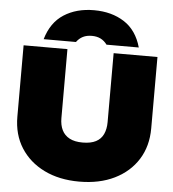

<svg xmlns="http://www.w3.org/2000/svg" viewBox="-64 -1049 1017 1126"><g transform="rotate(5 444.5 -486.5)"><path d="M308 -344Q308 -303 322.5 -273.5Q337 -244 367 -228Q397 -212 444 -212Q492 -212 522 -227.5Q552 -243 566 -273Q580 -303 580 -344V-750H838V-330Q838 -225 789 -147Q740 -69 651.5 -25.5Q563 18 444 18Q326 18 237.5 -25.5Q149 -69 99.5 -147Q50 -225 50 -330V-750H308ZM724 -796H534Q518 -818 496 -829Q474 -840 444 -840Q414 -840 392 -829Q370 -818 354 -796H164Q193 -896 267 -943.5Q341 -991 444 -991Q548 -991 622 -943.5Q696 -896 724 -796Z"/></g></svg>

Font: Unbounded Black
Style: Regular
Weight: 900
Designer: Luke Prowse, Jean-Baptiste Morizot, Fátima Lázaro, Florian Runge
Foundry: NaN
Version: Version 1.701;gftools[0.9.28.dev5+ged2979d]